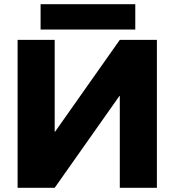

<svg xmlns="http://www.w3.org/2000/svg" viewBox="-20 -891 827 910"><path d="M172.4 -871V-751H621.2V-871ZM547.8 -436.1H545.9L239.2 -0.9H63.4V-702.1H239.2V-266.9H241.1L547.8 -702.1H723.6V-0.9H547.8Z"/></svg>

Font: Hussar
Style: BdWide
Weight: 700
Foundry: Cannot Into Space Fonts
Version: Version 2.00